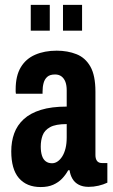

<svg xmlns="http://www.w3.org/2000/svg" viewBox="-20 -744 455 776"><path d="M144.6 12Q116.1 12 94 2.9Q71.9 -6.2 56.3 -24.3Q40.7 -42.4 33.1 -69.7Q25.5 -96.9 25.5 -132.1Q25.5 -172 37.4 -204.9Q49.3 -237.8 75.8 -262.2Q102.2 -286.6 145.2 -299.9Q188.1 -313.2 249.6 -313.2V-379Q249.6 -399 244.4 -413Q239.1 -427 228.7 -435Q218.2 -443 202.7 -443Q181.7 -443 171 -433.4Q160.3 -423.8 156.2 -408.4Q152 -393 152 -373.6V-365.1H44.3Q43.3 -369.1 43.3 -373.4Q43.3 -377.7 43.3 -382.5Q43.3 -437.4 63.9 -471.9Q84.5 -506.5 122.2 -522.8Q159.9 -539.2 209.1 -539.2Q253.3 -539.2 289.1 -525Q324.8 -510.9 345.2 -475.1Q365.7 -439.3 365.7 -373.5V-117.3Q365.7 -102 372.2 -93.5Q378.7 -85 392.3 -85H413.9V-5.7Q397.8 2 378.1 6.6Q358.4 11.2 338.3 11.2Q314.7 11.2 298.2 2.5Q281.7 -6.1 272.8 -21.5Q263.8 -36.8 261.3 -55.8H255.6Q245.6 -37.5 230.8 -22Q216 -6.6 195 2.7Q174 12 144.6 12ZM190.3 -84.2Q202.4 -84.2 213 -91.6Q223.6 -98.9 232 -112.4Q240.3 -125.9 245 -145Q249.6 -164.1 249.6 -188.4V-242.5Q204.8 -242.5 182.5 -230.1Q160.1 -217.7 152.4 -197.3Q144.7 -177 144.7 -151.9Q144.7 -130.3 149.6 -115.1Q154.4 -99.9 164.7 -92.1Q175 -84.2 190.3 -84.2ZM104.3 -620V-724.2H181.2V-620ZM234.6 -620V-724.2H311.7V-620Z"/></svg>

Font: Archivo SemiBold ExtraCondensed
Style: Regular
Weight: 600
Width: 2
Version: Version 2.001